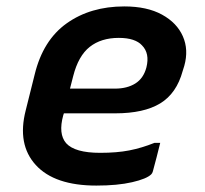

<svg xmlns="http://www.w3.org/2000/svg" viewBox="-20 -567 640 598"><path d="M367 -547Q438 -547 484.5 -521.5Q531 -496 549.5 -454Q568 -412 554 -362L549 -346Q530 -276 479 -245Q428 -214 339 -214H179L177 -208Q161 -150 186 -121Q213 -91 292 -91Q344 -91 382.5 -98.5Q421 -106 461 -122H479Q468 -77 456 -33Q455 -30 454 -28Q453 -26 451 -24Q437 -10 391.5 0.5Q346 11 280 11Q150 11 91.5 -53Q33 -117 60 -223L88 -335Q114 -442 188 -494.5Q262 -547 367 -547ZM350 -449Q295 -449 259.5 -421Q224 -393 208 -330L198 -291H338Q376 -291 401.5 -307Q427 -323 436 -357Q447 -401 422 -426Q412 -437 394 -443Q376 -449 350 -449Z"/></svg>

Font: Recursive Mn Lnr St SmB
Style: Italic
Weight: 600
Italic angle: -15°
Monospace: yes
Version: Version 1.079;hotconv 1.0.112;makeotfexe 2.5.65598; ttfautoh